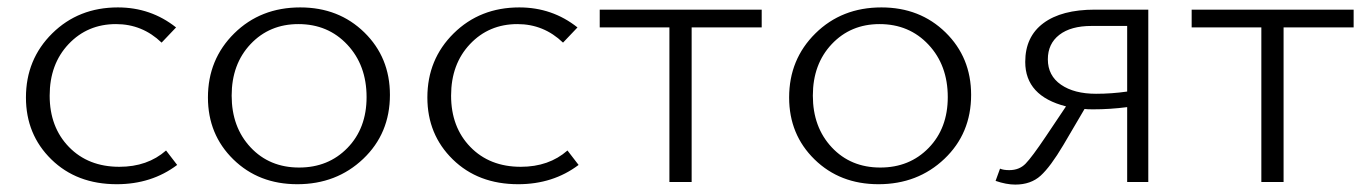

<svg xmlns="http://www.w3.org/2000/svg" viewBox="-20 -491 3696 518"><path d="M295 6Q187 6 118.5 -61Q50 -128 50 -228Q50 -331 121 -401Q192 -471 298 -471Q387 -471 455 -417L416 -376Q364 -426 293 -426Q216 -426 165 -372Q114 -318 114 -233Q114 -148 166 -94.5Q218 -41 302 -41Q378 -41 428 -85L458 -46Q389 6 295 6Z M782 6Q678 6 609.5 -61Q541 -128 541 -228Q541 -331 612 -401Q683 -471 790 -471Q894 -471 963 -403.5Q1032 -336 1032 -235Q1032 -131 960 -62.5Q888 6 782 6ZM787 -39Q866 -39 917.5 -92Q969 -145 969 -229Q969 -315 917 -370.5Q865 -426 785 -426Q707 -426 656 -372Q605 -318 605 -233Q605 -148 656 -93.5Q707 -39 787 -39Z M1378 6Q1270 6 1201.5 -61Q1133 -128 1133 -228Q1133 -331 1204 -401Q1275 -471 1381 -471Q1470 -471 1538 -417L1499 -376Q1447 -426 1376 -426Q1299 -426 1248 -372Q1197 -318 1197 -233Q1197 -148 1249 -94.5Q1301 -41 1385 -41Q1461 -41 1511 -85L1541 -46Q1472 6 1378 6Z M2035 -465V-417H1846V0H1786V-417H1598V-465Z M2350 6Q2246 6 2177.5 -61Q2109 -128 2109 -228Q2109 -331 2180 -401Q2251 -471 2358 -471Q2462 -471 2531 -403.5Q2600 -336 2600 -235Q2600 -131 2528 -62.5Q2456 6 2350 6ZM2355 -39Q2434 -39 2485.5 -92Q2537 -145 2537 -229Q2537 -315 2485 -370.5Q2433 -426 2353 -426Q2275 -426 2224 -372Q2173 -318 2173 -233Q2173 -148 2224 -93.5Q2275 -39 2355 -39Z M2934 -465H3078V0H3021V-202Q2975 -196 2929 -196Q2913 -196 2906 -197L2849 -100Q2814 -41 2787.5 -17Q2761 7 2719 7Q2695 7 2666 -3L2678 -36Q2687 -32 2703 -32Q2730 -32 2747 -49.5Q2764 -67 2801 -122L2856 -204Q2746 -232 2746 -324Q2746 -392 2795 -428.5Q2844 -465 2934 -465ZM2937 -238Q2979 -238 3021 -244V-421H2925Q2869 -421 2838 -397Q2807 -373 2807 -331Q2807 -287 2842.5 -262.5Q2878 -238 2937 -238Z M3632 -465V-417H3443V0H3383V-417H3195V-465Z"/></svg>

Font: EauTestSC Semilight
Style: Regular
Weight: 300
Designer: Christian Thalmann (Catharsis Fonts)
Version: Version 0.001;PS 000.001;hotconv 1.0.88;makeotf.lib2.5.64775